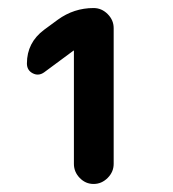

<svg xmlns="http://www.w3.org/2000/svg" viewBox="-20 -750 430 478"><path d="M90 -570Q76 -560 61.5 -567.5Q47 -575 47 -592Q47 -644 90 -676L124 -701Q164 -730 213 -730Q233 -730 248 -715Q263 -700 263 -680V-342Q263 -322 248 -307Q233 -292 213 -292Q193 -292 178.5 -307Q164 -322 164 -342V-624H163Z"/></svg>

Font: Rounded Mplus 1c Bold
Style: Bold
Weight: 700
Version: Version 1.059.20150529